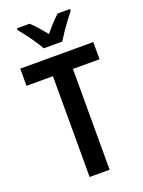

<svg xmlns="http://www.w3.org/2000/svg" viewBox="-171 -1014 815 1092"><g transform="rotate(-20 236.0 -468.0)"><path d="M296 0H175V-610H15V-714H457V-610H296ZM180 -777Q169 -798 150 -826Q131 -854 111 -880.5Q91 -907 76 -925V-936H152Q173 -917 194 -893Q215 -869 236 -843Q258 -870 279 -893Q300 -916 322 -936H397V-925Q381 -905 361.5 -879Q342 -853 323.5 -825.5Q305 -798 292 -777Z"/></g></svg>

Font: Noto Sans Hebrew Condensed SemiBold
Style: Regular
Weight: 600
Width: 3
Designer: Ben Nathan
Foundry: Google LLC
Version: Version 3.001; ttfautohint (v1.8.4.7-5d5b)